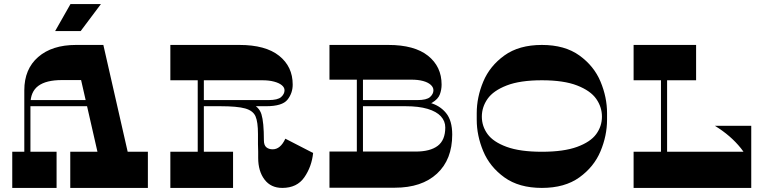

<svg xmlns="http://www.w3.org/2000/svg" viewBox="-20 -920 3768 940"><path d="M324 0V-177H704V0ZM40 0V-177H257V0ZM99 -478Q99 -582 167 -641Q235 -700 352 -700H486L614 -138H466L377 -528H283Q206 -528 167.5 -499.5Q129 -471 129 -410V-147L99 -148ZM109 -400V-430H530V-400ZM474 -900 375 -768H250L325 -900Z M948 -588H978V-166H948ZM1152 -700Q1280 -700 1346.5 -647Q1413 -594 1413 -506Q1413 -464 1387.5 -432Q1362 -400 1283 -400H964V-430H1294Q1340 -430 1356.5 -445Q1373 -460 1373 -478Q1373 -492 1359.5 -503Q1346 -514 1321.5 -520.5Q1297 -527 1265 -527H814V-700ZM1066 -430Q1163 -430 1205.5 -414.5Q1248 -399 1260 -360.5Q1272 -322 1272 -233Q1272 -209 1284 -199Q1296 -189 1315 -189Q1353 -189 1377 -241L1513 -171Q1506 -104 1470 -52Q1434 0 1362 0Q1306 0 1275 -41Q1244 -82 1244 -147Q1244 -161 1244 -178.5Q1244 -196 1243 -214Q1243 -229 1243 -242Q1243 -255 1243 -264Q1243 -323 1231 -350.5Q1219 -378 1180.5 -389Q1142 -400 1058 -400H956V-430ZM1121 -177V0H814V-177Z M1727 -588H1757V-166H1727ZM1881 -700Q2009 -700 2075.5 -647Q2142 -594 2142 -506Q2142 -481 2133.5 -458Q2125 -435 2096 -417.5Q2067 -400 2012 -400H1743V-430H2023Q2069 -430 2085.5 -445Q2102 -460 2102 -478Q2102 -493 2088.5 -505Q2075 -517 2051 -523.5Q2027 -530 1994 -530H1593V-700ZM1593 -1V-178H2015Q2086 -178 2123 -206Q2160 -234 2160 -296Q2160 -327 2138.5 -350.5Q2117 -374 2073.5 -387Q2030 -400 1965 -400H1745V-430H1966Q2034 -430 2083.5 -417Q2133 -404 2163.5 -367Q2194 -330 2194 -261Q2194 -139 2119.5 -70Q2045 -1 1913 -1Z M2952 -334Q2952 -256 2920 -179.5Q2888 -103 2816.5 -51.5Q2745 0 2633 0Q2521 0 2449.5 -51.5Q2378 -103 2346 -179.5Q2314 -256 2314 -334V-366Q2314 -444 2346 -520.5Q2378 -597 2449.5 -648.5Q2521 -700 2633 -700Q2745 -700 2816.5 -648.5Q2888 -597 2920 -520.5Q2952 -444 2952 -366ZM2633 -177Q2740 -177 2805.5 -201Q2871 -225 2899 -263.5Q2927 -302 2927 -349Q2927 -396 2899 -436Q2871 -476 2805.5 -501.5Q2740 -527 2633 -527Q2526 -527 2460.5 -501.5Q2395 -476 2367 -436Q2339 -396 2339 -349Q2339 -302 2367 -263.5Q2395 -225 2460.5 -201Q2526 -177 2633 -177Z M3216 -588H3246V-146H3216ZM3388 -700V-527H3082V-700ZM3381 -57H3658Q3658 -131 3607.5 -194Q3557 -257 3480 -304H3658V-6H3381ZM3082 -177H3658V0H3082Z"/></svg>

Font: Space Cowgirl
Style: Regular
Weight: 400
Designer: Valery Marier
Foundry: Valery Marier
Version: Version 1.000